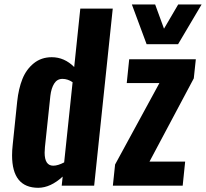

<svg xmlns="http://www.w3.org/2000/svg" viewBox="-20 -849 942 878"><path d="M650.4 -647 583 -828.6H689.5L730 -717.8L794.9 -828.6H901.9L794.4 -647ZM496.1 0 506.3 -96.7 709 -469.2H559.6L570.8 -578.1H875.5L866.2 -490.7L663.6 -109.9H826.7L815.4 0ZM155.3 9.8Q35.2 9.8 35.2 -138.7Q35.2 -161.1 38.1 -187L58.6 -384.8Q64.9 -443.8 82.5 -487.8Q100.1 -531.7 134.5 -559.6Q168.9 -587.4 216.8 -587.4Q274.4 -587.4 319.3 -542.5L347.2 -809.6H495.6L410.6 0H262.2L266.6 -41.5Q211.4 9.3 155.3 9.8ZM223.6 -91.3Q244.6 -91.3 273.4 -106.4L312 -473.1Q289.6 -488.3 265.6 -488.3Q241.2 -488.3 227.8 -466.8Q214.4 -445.3 210.4 -411.6L185.5 -176.3Q184.1 -162.6 184.1 -150.9Q184.1 -91.3 223.6 -91.3Z"/></svg>

Font: Oswald
Style: Demi-Bold
Weight: 600
Designer: Vernon Adams
Foundry: Vernon Adams
Version: 3.0; ttfautohint (v0.94.23-7a4d-dirty) -l 8 -r 50 -G 200 -x 